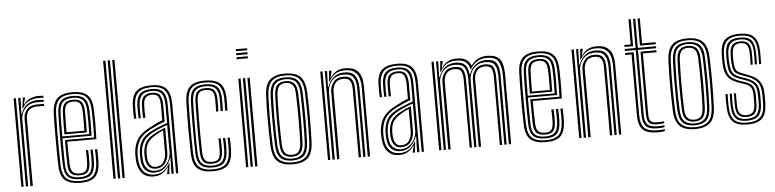

<svg xmlns="http://www.w3.org/2000/svg" viewBox="-47 -1044 5234 1296"><g transform="rotate(-5 2570.0 -396.0)"><path d="M105.8 -527.8 114.2 -587V-600H129.8L130 -595.8L119 -554H122Q136.5 -577 164 -589.4Q191.5 -601.8 221.2 -601.8Q234 -601.8 254.5 -600.5V-586.8Q238.2 -588 222.2 -588Q184.5 -588 155.9 -573.9Q127.2 -559.8 110.2 -527.8ZM83.8 0V-600H99L99.2 -563L95.8 -493.2H99.8Q128.8 -574.2 215 -574.2Q225.8 -574.2 236.9 -573.9Q248 -573.5 254.5 -573.2V-559.5Q247.2 -560 235.5 -560.2Q223.8 -560.5 212.5 -560.5Q174 -560.5 148.9 -544.6Q123.8 -528.8 111.5 -504.5Q99.2 -480.2 99.2 -454.8V0ZM53 0V-600H68.5V0ZM114.8 0V-456Q114.8 -494.2 138.4 -519.9Q162 -545.5 206.2 -545.5H254.5V-531.8Q243.2 -531.8 230.6 -531.8Q218 -531.8 206.2 -531.8Q167 -531.8 148.9 -510.8Q130.8 -489.8 130.8 -457.2V0Z M453.2 7.2Q383.2 7.2 350 -21.5Q316.8 -50.2 314.2 -121.2Q313 -155.8 312.4 -201.2Q311.8 -246.8 311.8 -296.1Q311.8 -345.5 312.4 -392.5Q313 -439.5 314.2 -477.2Q317.2 -546.5 349.4 -576.9Q381.5 -607.2 452.2 -607.2Q519.2 -607.2 551.2 -578.5Q583.2 -549.8 586.5 -479.5Q587.5 -451.2 587.9 -396.2Q588.2 -341.2 585.5 -277.2H388.8Q388.8 -195 391 -126.5Q392.2 -88 405.8 -72.2Q419.2 -56.5 453.2 -56.5Q483.5 -56.5 495.8 -71Q508 -85.5 509.5 -125Q511 -158 508.5 -209.5H524Q526.2 -157.5 525 -124.2Q523 -78.8 507.1 -61.2Q491.2 -43.8 453.2 -43.8Q411.8 -43.8 394.2 -62Q376.8 -80.2 375.2 -125Q374.2 -156 373.9 -203Q373.5 -250 373.5 -290H570.8Q572.8 -348.5 572.5 -400Q572.2 -451.5 571 -479.2Q568.2 -544.2 539 -569.4Q509.8 -594.5 452.2 -594.5Q388.2 -594.5 360.2 -566.5Q332.2 -538.5 329.8 -476.5Q328 -425.2 327.5 -360.5Q327 -295.8 327.5 -232.5Q328 -169.2 329.5 -122.5Q331.8 -58.2 360.9 -31.9Q390 -5.5 453.2 -5.5Q514.8 -5.5 541.4 -31.9Q568 -58.2 571 -122Q571.8 -138.8 571.5 -162Q571.2 -185.2 570 -209.5H585.5Q586.5 -187.8 586.9 -164Q587.2 -140.2 586.5 -121.2Q583.2 -51.5 552.8 -22.1Q522.2 7.2 453.2 7.2ZM453.2 -18.2Q397 -18.2 372 -41.8Q347 -65.2 344.8 -123Q343.8 -160 343.1 -206.4Q342.5 -252.8 342.5 -301.8Q342.5 -350.8 343.1 -395.9Q343.8 -441 345 -475.2Q347.2 -534.2 372.8 -558Q398.2 -581.8 452.2 -581.8Q502.8 -581.8 527.9 -559.4Q553 -537 555.8 -478.5Q556.8 -455.5 557.1 -408.4Q557.5 -361.2 555.8 -302.8H358Q358 -251.2 358.2 -211Q358.5 -170.8 359.5 -124.2Q360.2 -73.8 381 -52.4Q401.8 -31 453.2 -31Q498 -31 517.9 -50.9Q537.8 -70.8 540.2 -123Q541.8 -157.8 539.2 -209.5H554.8Q557.2 -158 555.8 -122.5Q553 -64.8 530 -41.5Q507 -18.2 453.2 -18.2ZM358.2 -315.5H540.8Q542.2 -366.5 541.8 -411.2Q541.2 -456 540.2 -478Q538 -529.8 516.8 -549.4Q495.5 -569 452.2 -569Q406 -569 384.1 -548.1Q362.2 -527.2 360.2 -474.5Q359.5 -448 358.9 -403.9Q358.2 -359.8 358.2 -315.5ZM373.5 -328.2Q373.8 -359.8 374.1 -398.2Q374.5 -436.8 375.5 -473.8Q377.2 -519.5 395 -537.9Q412.8 -556.2 452.2 -556.2Q490 -556.2 506.5 -538.4Q523 -520.5 525 -477Q525.8 -459 526.2 -419Q526.8 -379 525.2 -328.2ZM389 -341H510Q511.2 -385.2 510.8 -422.9Q510.2 -460.5 509.5 -476.5Q508 -514.2 494.9 -528.9Q481.8 -543.5 452.2 -543.5Q420 -543.5 406.1 -527.9Q392.2 -512.2 391 -473Q390.2 -443.8 389.8 -411.2Q389.2 -378.8 389 -341Z M738.5 0V-800H754V0ZM677 0V-800H692.5V0ZM707.8 0V-800H723.2V0Z M1101.2 0V-466Q1101.2 -534.8 1074.9 -564.6Q1048.5 -594.5 987.5 -594.5Q924.5 -594.5 896.1 -567.8Q867.8 -541 865.5 -479.5Q864.8 -459.5 865 -436.8Q865.2 -414 866.5 -392.2H851.2Q850 -415 849.8 -436.9Q849.5 -458.8 850.2 -480Q852.5 -548.2 884.5 -577.8Q916.5 -607.2 987.5 -607.2Q1056.8 -607.2 1086.6 -574.4Q1116.5 -541.5 1116.5 -466V0ZM1070.8 0V-37.2L1073.2 -107H1070Q1056.8 -68.8 1029 -43.2Q1001.2 -17.8 957.5 -17.8Q919.2 -17.8 896.2 -42Q873.2 -66.2 870.2 -112.8Q869.5 -126 869.1 -136.8Q868.8 -147.5 869.2 -157.8Q872 -205.2 891.5 -239.8Q911 -274.2 961.5 -299.5Q989 -313.2 1018.8 -325.1Q1048.5 -337 1070.5 -343.8V-466Q1070.5 -521 1051.4 -545Q1032.2 -569 987.5 -569Q940.5 -569 919.2 -547.9Q898 -526.8 896.2 -478.2Q895.5 -458.8 895.8 -436.1Q896 -413.5 897 -392.2H881.8Q880.8 -414.2 880.5 -437.1Q880.2 -460 881 -478.8Q882.8 -534 907.6 -557.9Q932.5 -581.8 987.5 -581.8Q1040.2 -581.8 1063 -554.9Q1085.8 -528 1085.8 -466V0ZM949.2 7.5Q899.8 7.5 871.6 -23.4Q843.5 -54.2 839.5 -110.5Q837.5 -139.2 838.5 -160.5Q841.8 -214.5 866.1 -253.6Q890.5 -292.8 950.2 -323.2Q976 -337 995.6 -346.8Q1015.2 -356.5 1039.8 -365.2V-466Q1039.8 -503.5 1029 -523.5Q1018.2 -543.5 987.5 -543.5Q955.2 -543.5 941.6 -527.4Q928 -511.2 927 -476.8Q926.5 -462 926.5 -440.8Q926.5 -419.5 927.5 -392.2H912.2Q911.2 -421.2 911.1 -441.4Q911 -461.5 911.8 -478Q913 -520.5 931 -538.4Q949 -556.2 987.5 -556.2Q1026.2 -556.2 1040.6 -533.5Q1055 -510.8 1055 -466V-354.8Q1027 -345.2 1002.8 -334.1Q978.5 -323 955.5 -311.2Q900.5 -283.2 878.8 -246.5Q857 -209.8 854 -159.2Q853.5 -147.5 853.8 -136.2Q854 -125 855 -111.8Q858.5 -60 884 -32.5Q909.5 -5 953.5 -5Q992 -5 1018.5 -24Q1045 -43 1059.5 -72.5H1063L1056.8 -13.2V0H1041.2V-4.5L1050.2 -46H1047.5Q1030.2 -20.5 1006.5 -6.5Q982.8 7.5 949.2 7.5ZM962.5 -30.2Q996 -30.2 1020 -48Q1044 -65.8 1057 -92.4Q1070 -119 1070 -145.5V-330.8Q1047 -323.5 1019.5 -312.1Q992 -300.8 967.2 -287.8Q926 -265.8 906.4 -235.2Q886.8 -204.8 884.5 -155Q883.8 -144 884.4 -134.2Q885 -124.5 885.8 -114.2Q888.2 -72.5 908.6 -51.4Q929 -30.2 962.5 -30.2ZM965.8 -43.8Q936.5 -43.8 920.4 -63.8Q904.2 -83.8 901 -115.2Q899 -137.5 899.8 -154Q902 -199.2 918.9 -227.2Q935.8 -255.2 972.5 -276Q989.8 -286 1011.8 -296.2Q1033.8 -306.5 1054.8 -314.5V-144Q1054.8 -106.2 1033 -75Q1011.2 -43.8 965.8 -43.8ZM967.8 -56.2Q1004.5 -56.2 1021.9 -83.1Q1039.2 -110 1039.2 -143V-297.2Q1022.5 -290 1007.4 -281.9Q992.2 -273.8 977.8 -264.2Q945.5 -244 930.9 -219.6Q916.2 -195.2 915.2 -154Q914.5 -135.5 916.2 -116.8Q918.5 -91.2 931.2 -73.8Q944 -56.2 967.8 -56.2Z M1350.2 7.2Q1281.5 7.2 1248.2 -21.4Q1215 -50 1212.5 -121.2Q1211.2 -155.8 1210.6 -201.2Q1210 -246.8 1210 -296.1Q1210 -345.5 1210.6 -392.5Q1211.2 -439.5 1212.5 -477.2Q1215.5 -546.8 1247.2 -577Q1279 -607.2 1349.5 -607.2Q1418 -607.2 1450.4 -578.4Q1482.8 -549.5 1484.8 -480Q1485 -462 1484.9 -438.1Q1484.8 -414.2 1483.8 -392.2H1468.2Q1469.2 -412.5 1469.5 -436Q1469.8 -459.5 1469.2 -479.5Q1467.5 -541.2 1439.9 -567.9Q1412.2 -594.5 1349.5 -594.5Q1285.8 -594.5 1258.1 -566.8Q1230.5 -539 1228 -476.5Q1226.2 -425.2 1225.8 -360.6Q1225.2 -296 1225.8 -232.8Q1226.2 -169.5 1227.8 -122.5Q1230 -59.2 1259.1 -32.4Q1288.2 -5.5 1350.2 -5.5Q1412 -5.5 1439.4 -32.2Q1466.8 -59 1469.2 -121.8Q1470 -140.8 1469.9 -160.9Q1469.8 -181 1468.2 -209.5H1483.8Q1484.8 -186.5 1485.1 -166Q1485.5 -145.5 1484.8 -121.2Q1481.8 -52.5 1451 -22.6Q1420.2 7.2 1350.2 7.2ZM1350.2 -18.2Q1295.5 -18.2 1270.2 -43Q1245 -67.8 1243 -123Q1242 -160 1241.5 -206.5Q1241 -253 1240.9 -302Q1240.8 -351 1241.4 -396.1Q1242 -441.2 1243.2 -475.5Q1245.5 -535.5 1271.2 -558.6Q1297 -581.8 1349.5 -581.8Q1403.5 -581.8 1428 -558.5Q1452.5 -535.2 1454 -478.8Q1454.2 -461.2 1454.1 -438.9Q1454 -416.5 1453 -392.2H1437.5Q1438.8 -417.5 1438.8 -440.1Q1438.8 -462.8 1438.5 -478.5Q1437.5 -529.5 1416.1 -549.2Q1394.8 -569 1349.5 -569Q1304.8 -569 1282.6 -548.9Q1260.5 -528.8 1258.5 -474.5Q1257.5 -447 1256.9 -404.5Q1256.2 -362 1255.9 -312.8Q1255.5 -263.5 1255.9 -214.9Q1256.2 -166.2 1257.5 -126.2Q1259.5 -72.8 1281.4 -51.9Q1303.2 -31 1350.2 -31Q1395.5 -31 1416 -51.2Q1436.5 -71.5 1438.5 -122.5Q1439.2 -140.2 1439.1 -160.2Q1439 -180.2 1437.5 -209.5H1453Q1454.5 -178.8 1454.5 -159.6Q1454.5 -140.5 1454 -122.2Q1451.2 -65.8 1427.9 -42Q1404.5 -18.2 1350.2 -18.2ZM1350.2 -43.8Q1310.8 -43.8 1292.9 -61.8Q1275 -79.8 1273.5 -126.8Q1272.2 -173.8 1271.8 -236.1Q1271.2 -298.5 1271.9 -361.5Q1272.5 -424.5 1273.8 -473.8Q1275.5 -521 1293.5 -538.6Q1311.5 -556.2 1349.5 -556.2Q1388.5 -556.2 1405.5 -538.6Q1422.5 -521 1423.2 -477.2Q1423.5 -460.8 1423.5 -439.8Q1423.5 -418.8 1422.2 -392.2H1406.8Q1408 -419 1408 -440.1Q1408 -461.2 1407.8 -476.8Q1407.2 -513 1394.6 -528.2Q1382 -543.5 1349.5 -543.5Q1317.8 -543.5 1304.1 -528.2Q1290.5 -513 1289.2 -473Q1288 -428.8 1287.4 -368.2Q1286.8 -307.8 1287.1 -244.1Q1287.5 -180.5 1289.2 -126.5Q1290.5 -88 1303.9 -72.2Q1317.2 -56.5 1350.2 -56.5Q1382.2 -56.5 1394.5 -71.9Q1406.8 -87.2 1407.8 -124.5Q1408.2 -143 1408.2 -161.2Q1408.2 -179.5 1406.8 -209.5H1422.2Q1423.5 -181 1423.6 -160.5Q1423.8 -140 1423.2 -124Q1421.5 -79.8 1405.2 -61.8Q1389 -43.8 1350.2 -43.8Z M1575.5 -786.5V-800H1652.5V-786.5ZM1575.5 -759.2V-772.8H1652.5V-759.2ZM1575.5 -732V-745.5H1652.5V-732ZM1637.2 0V-600H1652.8V0ZM1575.8 0V-600H1591.2V0ZM1606.5 0V-600H1622V0Z M1892 7.2Q1820.2 7.2 1787.9 -25.2Q1755.5 -57.8 1752.5 -131.2Q1749.2 -221.8 1749.1 -302.8Q1749 -383.8 1752.5 -469.8Q1755.8 -545.2 1789.4 -576.2Q1823 -607.2 1892 -607.2Q1964 -607.2 1995.9 -574.5Q2027.8 -541.8 2031 -468.8Q2034.2 -377.8 2034.2 -296.8Q2034.2 -215.8 2031 -130.5Q2027.8 -54.8 1994.1 -23.8Q1960.5 7.2 1892 7.2ZM1892 -5.5Q1951.8 -5.5 1982.1 -33.2Q2012.5 -61 2015.5 -130.8Q2018.8 -215.8 2018.9 -295.2Q2019 -374.8 2015.5 -468Q2013 -533.2 1985.1 -563.9Q1957.2 -594.5 1892 -594.5Q1829 -594.5 1799.8 -565.1Q1770.5 -535.8 1767.8 -467Q1764.8 -390.8 1764.5 -308.1Q1764.2 -225.5 1768 -130.8Q1770.8 -60.2 1801.8 -32.9Q1832.8 -5.5 1892 -5.5ZM1892 -18.2Q1837 -18.2 1811.2 -44.6Q1785.5 -71 1783 -133.8Q1780.2 -211.5 1780 -297.1Q1779.8 -382.8 1783 -466.5Q1785.8 -529.2 1811.5 -555.5Q1837.2 -581.8 1892 -581.8Q1944 -581.8 1970.9 -556.8Q1997.8 -531.8 2000.2 -468.8Q2003.2 -380.8 2003.5 -299.1Q2003.8 -217.5 2000.5 -133.8Q1997.8 -70.5 1971.9 -44.4Q1946 -18.2 1892 -18.2ZM1892 -31Q1938 -31 1960.4 -54.1Q1982.8 -77.2 1985 -134.2Q1987.8 -205.8 1988 -290Q1988.2 -374.2 1985 -465.8Q1982.8 -523.2 1960 -546.1Q1937.2 -569 1892 -569Q1845.8 -569 1823.2 -545.8Q1800.8 -522.5 1798.5 -466Q1795.8 -393.8 1795.4 -309.8Q1795 -225.8 1798.5 -133.8Q1800.8 -76 1824 -53.5Q1847.2 -31 1892 -31ZM1892 -43.8Q1855 -43.8 1835.4 -63.5Q1815.8 -83.2 1813.8 -134.5Q1807.8 -300 1813.8 -465Q1815.8 -514.2 1834.2 -535.2Q1852.8 -556.2 1892 -556.2Q1928.8 -556.2 1948.2 -536.5Q1967.8 -516.8 1969.8 -465.5Q1972.8 -381.5 1972.8 -297.8Q1972.8 -214 1969.8 -134.8Q1967.8 -85 1949 -64.4Q1930.2 -43.8 1892 -43.8ZM1892 -56.5Q1923.8 -56.5 1938.2 -75.1Q1952.8 -93.8 1954.2 -135.5Q1957 -210.2 1957.2 -291.4Q1957.5 -372.5 1954.2 -465Q1952.8 -508.5 1937.2 -526Q1921.8 -543.5 1892 -543.5Q1859.8 -543.5 1845.2 -524.8Q1830.8 -506 1829.2 -464.2Q1826 -382.2 1826 -304.1Q1826 -226 1829.2 -134.8Q1830.8 -91 1846.5 -73.8Q1862.2 -56.5 1892 -56.5Z M2400.5 0V-466.8Q2400.5 -486.2 2397.6 -508.2Q2394.8 -530.2 2384.8 -549.8Q2374.8 -569.2 2353.5 -581.6Q2332.2 -594 2295.5 -594Q2258 -594 2231.5 -576.9Q2205 -559.8 2188 -527.8H2183.5L2190.2 -600H2205.8L2206 -593.5L2196.8 -554H2199.8Q2216.2 -579.5 2241 -593.5Q2265.8 -607.5 2299.8 -607.5Q2342.5 -607.5 2366.2 -592.8Q2390 -578 2400.5 -555.6Q2411 -533.2 2413.4 -509.9Q2415.8 -486.5 2415.8 -469.2V0ZM2130.8 0V-600H2146.2V0ZM2161.5 0V-600H2176.8L2173.5 -493.2H2177.5Q2191.2 -532.8 2219.9 -556.5Q2248.5 -580.2 2291.5 -580Q2343.5 -579.8 2364.2 -550.5Q2385 -521.2 2385 -465.8V0H2369.8V-464Q2369.8 -511.5 2352.5 -538.9Q2335.2 -566.2 2286.2 -566.2Q2249.5 -566.2 2225.2 -549.4Q2201 -532.5 2189 -506.9Q2177 -481.2 2177 -454.8V0ZM2192.5 0V-456Q2192.5 -493.5 2215 -522.5Q2237.5 -551.5 2283 -551.5Q2316.2 -551.5 2331.2 -537.4Q2346.2 -523.2 2350.4 -502.5Q2354.5 -481.8 2354.5 -461.5V0H2339V-460.8Q2339 -477.5 2336.1 -495.4Q2333.2 -513.2 2321.1 -525.5Q2309 -537.8 2281 -537.8Q2244.2 -537.8 2226.4 -514Q2208.5 -490.2 2208.5 -457.2V0Z M2765.8 0V-466Q2765.8 -534.8 2739.4 -564.6Q2713 -594.5 2652 -594.5Q2589 -594.5 2560.6 -567.8Q2532.2 -541 2530 -479.5Q2529.2 -459.5 2529.5 -436.8Q2529.8 -414 2531 -392.2H2515.8Q2514.5 -415 2514.2 -436.9Q2514 -458.8 2514.8 -480Q2517 -548.2 2549 -577.8Q2581 -607.2 2652 -607.2Q2721.2 -607.2 2751.1 -574.4Q2781 -541.5 2781 -466V0ZM2735.2 0V-37.2L2737.8 -107H2734.5Q2721.2 -68.8 2693.5 -43.2Q2665.8 -17.8 2622 -17.8Q2583.8 -17.8 2560.8 -42Q2537.8 -66.2 2534.8 -112.8Q2534 -126 2533.6 -136.8Q2533.2 -147.5 2533.8 -157.8Q2536.5 -205.2 2556 -239.8Q2575.5 -274.2 2626 -299.5Q2653.5 -313.2 2683.2 -325.1Q2713 -337 2735 -343.8V-466Q2735 -521 2715.9 -545Q2696.8 -569 2652 -569Q2605 -569 2583.8 -547.9Q2562.5 -526.8 2560.8 -478.2Q2560 -458.8 2560.2 -436.1Q2560.5 -413.5 2561.5 -392.2H2546.2Q2545.2 -414.2 2545 -437.1Q2544.8 -460 2545.5 -478.8Q2547.2 -534 2572.1 -557.9Q2597 -581.8 2652 -581.8Q2704.8 -581.8 2727.5 -554.9Q2750.2 -528 2750.2 -466V0ZM2613.8 7.5Q2564.2 7.5 2536.1 -23.4Q2508 -54.2 2504 -110.5Q2502 -139.2 2503 -160.5Q2506.2 -214.5 2530.6 -253.6Q2555 -292.8 2614.8 -323.2Q2640.5 -337 2660.1 -346.8Q2679.8 -356.5 2704.2 -365.2V-466Q2704.2 -503.5 2693.5 -523.5Q2682.8 -543.5 2652 -543.5Q2619.8 -543.5 2606.1 -527.4Q2592.5 -511.2 2591.5 -476.8Q2591 -462 2591 -440.8Q2591 -419.5 2592 -392.2H2576.8Q2575.8 -421.2 2575.6 -441.4Q2575.5 -461.5 2576.2 -478Q2577.5 -520.5 2595.5 -538.4Q2613.5 -556.2 2652 -556.2Q2690.8 -556.2 2705.1 -533.5Q2719.5 -510.8 2719.5 -466V-354.8Q2691.5 -345.2 2667.2 -334.1Q2643 -323 2620 -311.2Q2565 -283.2 2543.2 -246.5Q2521.5 -209.8 2518.5 -159.2Q2518 -147.5 2518.2 -136.2Q2518.5 -125 2519.5 -111.8Q2523 -60 2548.5 -32.5Q2574 -5 2618 -5Q2656.5 -5 2683 -24Q2709.5 -43 2724 -72.5H2727.5L2721.2 -13.2V0H2705.8V-4.5L2714.8 -46H2712Q2694.8 -20.5 2671 -6.5Q2647.2 7.5 2613.8 7.5ZM2627 -30.2Q2660.5 -30.2 2684.5 -48Q2708.5 -65.8 2721.5 -92.4Q2734.5 -119 2734.5 -145.5V-330.8Q2711.5 -323.5 2684 -312.1Q2656.5 -300.8 2631.8 -287.8Q2590.5 -265.8 2570.9 -235.2Q2551.2 -204.8 2549 -155Q2548.2 -144 2548.9 -134.2Q2549.5 -124.5 2550.2 -114.2Q2552.8 -72.5 2573.1 -51.4Q2593.5 -30.2 2627 -30.2ZM2630.2 -43.8Q2601 -43.8 2584.9 -63.8Q2568.8 -83.8 2565.5 -115.2Q2563.5 -137.5 2564.2 -154Q2566.5 -199.2 2583.4 -227.2Q2600.2 -255.2 2637 -276Q2654.2 -286 2676.2 -296.2Q2698.2 -306.5 2719.2 -314.5V-144Q2719.2 -106.2 2697.5 -75Q2675.8 -43.8 2630.2 -43.8ZM2632.2 -56.2Q2669 -56.2 2686.4 -83.1Q2703.8 -110 2703.8 -143V-297.2Q2687 -290 2671.9 -281.9Q2656.8 -273.8 2642.2 -264.2Q2610 -244 2595.4 -219.6Q2580.8 -195.2 2579.8 -154Q2579 -135.5 2580.8 -116.8Q2583 -91.2 2595.8 -73.8Q2608.5 -56.2 2632.2 -56.2Z M3356.5 0V-466.8Q3356.5 -526.8 3337.6 -560.4Q3318.8 -594 3256.8 -594Q3219 -594 3190.8 -576.2Q3162.5 -558.5 3146.5 -527.8H3142.8Q3134.2 -563.2 3112.4 -578.6Q3090.5 -594 3049.2 -594Q3011.8 -594 2985.1 -576.9Q2958.5 -559.8 2941.5 -527.8H2937L2944.2 -600H2959.8V-593.2L2950 -554H2953.2Q2969.8 -579.5 2994.8 -593.5Q3019.8 -607.5 3053.8 -607.5Q3093.2 -607.5 3115.6 -595Q3138 -582.5 3150.5 -554H3154.8Q3192.2 -607.5 3261.2 -607.5Q3306.8 -607.5 3330.6 -591Q3354.5 -574.5 3363.2 -543.6Q3372 -512.8 3372 -469.2V0ZM2884.2 0V-600H2899.8V0ZM2915 0V-600H2930.2L2927 -493.2H2931Q2944.8 -532.8 2973.5 -556.4Q3002.2 -580 3045.2 -580Q3089.2 -579.8 3109.1 -559.5Q3129 -539.2 3133.2 -493.2H3136.5Q3150.2 -532.5 3179.6 -556.4Q3209 -580.2 3252 -580Q3306 -579.5 3323.6 -550.4Q3341.2 -521.2 3341.2 -465.8V0H3325.8V-464Q3325.8 -513.2 3310.5 -539.8Q3295.2 -566.2 3247 -566.2Q3210.2 -566.2 3185.8 -549.4Q3161.2 -532.5 3149.1 -506.9Q3137 -481.2 3137 -454.8V0H3121.5V-464Q3121.5 -513.2 3105.2 -539.8Q3089 -566.2 3040.2 -566.2Q3003.5 -566.2 2979.1 -549.4Q2954.8 -532.5 2942.6 -506.9Q2930.5 -481.2 2930.5 -454.8V0ZM2946 0V-456Q2946 -493.5 2968.6 -522.5Q2991.2 -551.5 3037 -551.5Q3079 -551.5 3092.6 -527.8Q3106.2 -504 3106.2 -461.5V0H3090.8V-460.8Q3090.8 -497.8 3079.8 -517.8Q3068.8 -537.8 3035 -537.8Q2998.2 -537.8 2980.1 -514Q2962 -490.2 2962 -457.2V0ZM3152.2 0V-456Q3152.2 -493.5 3175.1 -522.5Q3198 -551.5 3243.8 -551.5Q3285.5 -551.5 3298 -527.6Q3310.5 -503.8 3310.5 -461.5V0H3295.2V-460.8Q3295.2 -496.2 3285.8 -517Q3276.2 -537.8 3241.5 -537.8Q3204.8 -537.8 3186.2 -514Q3167.8 -490.2 3167.8 -457.2V0Z M3607 7.2Q3537 7.2 3503.8 -21.5Q3470.5 -50.2 3468 -121.2Q3466.8 -155.8 3466.1 -201.2Q3465.5 -246.8 3465.5 -296.1Q3465.5 -345.5 3466.1 -392.5Q3466.8 -439.5 3468 -477.2Q3471 -546.5 3503.1 -576.9Q3535.2 -607.2 3606 -607.2Q3673 -607.2 3705 -578.5Q3737 -549.8 3740.2 -479.5Q3741.2 -451.2 3741.6 -396.2Q3742 -341.2 3739.2 -277.2H3542.5Q3542.5 -195 3544.8 -126.5Q3546 -88 3559.5 -72.2Q3573 -56.5 3607 -56.5Q3637.2 -56.5 3649.5 -71Q3661.8 -85.5 3663.2 -125Q3664.8 -158 3662.2 -209.5H3677.8Q3680 -157.5 3678.8 -124.2Q3676.8 -78.8 3660.9 -61.2Q3645 -43.8 3607 -43.8Q3565.5 -43.8 3548 -62Q3530.5 -80.2 3529 -125Q3528 -156 3527.6 -203Q3527.2 -250 3527.2 -290H3724.5Q3726.5 -348.5 3726.2 -400Q3726 -451.5 3724.8 -479.2Q3722 -544.2 3692.8 -569.4Q3663.5 -594.5 3606 -594.5Q3542 -594.5 3514 -566.5Q3486 -538.5 3483.5 -476.5Q3481.8 -425.2 3481.2 -360.5Q3480.8 -295.8 3481.2 -232.5Q3481.8 -169.2 3483.2 -122.5Q3485.5 -58.2 3514.6 -31.9Q3543.8 -5.5 3607 -5.5Q3668.5 -5.5 3695.1 -31.9Q3721.8 -58.2 3724.8 -122Q3725.5 -138.8 3725.2 -162Q3725 -185.2 3723.8 -209.5H3739.2Q3740.2 -187.8 3740.6 -164Q3741 -140.2 3740.2 -121.2Q3737 -51.5 3706.5 -22.1Q3676 7.2 3607 7.2ZM3607 -18.2Q3550.8 -18.2 3525.8 -41.8Q3500.8 -65.2 3498.5 -123Q3497.5 -160 3496.9 -206.4Q3496.2 -252.8 3496.2 -301.8Q3496.2 -350.8 3496.9 -395.9Q3497.5 -441 3498.8 -475.2Q3501 -534.2 3526.5 -558Q3552 -581.8 3606 -581.8Q3656.5 -581.8 3681.6 -559.4Q3706.8 -537 3709.5 -478.5Q3710.5 -455.5 3710.9 -408.4Q3711.2 -361.2 3709.5 -302.8H3511.8Q3511.8 -251.2 3512 -211Q3512.2 -170.8 3513.2 -124.2Q3514 -73.8 3534.8 -52.4Q3555.5 -31 3607 -31Q3651.8 -31 3671.6 -50.9Q3691.5 -70.8 3694 -123Q3695.5 -157.8 3693 -209.5H3708.5Q3711 -158 3709.5 -122.5Q3706.8 -64.8 3683.8 -41.5Q3660.8 -18.2 3607 -18.2ZM3512 -315.5H3694.5Q3696 -366.5 3695.5 -411.2Q3695 -456 3694 -478Q3691.8 -529.8 3670.5 -549.4Q3649.2 -569 3606 -569Q3559.8 -569 3537.9 -548.1Q3516 -527.2 3514 -474.5Q3513.2 -448 3512.6 -403.9Q3512 -359.8 3512 -315.5ZM3527.2 -328.2Q3527.5 -359.8 3527.9 -398.2Q3528.2 -436.8 3529.2 -473.8Q3531 -519.5 3548.8 -537.9Q3566.5 -556.2 3606 -556.2Q3643.8 -556.2 3660.2 -538.4Q3676.8 -520.5 3678.8 -477Q3679.5 -459 3680 -419Q3680.5 -379 3679 -328.2ZM3542.8 -341H3663.8Q3665 -385.2 3664.5 -422.9Q3664 -460.5 3663.2 -476.5Q3661.8 -514.2 3648.6 -528.9Q3635.5 -543.5 3606 -543.5Q3573.8 -543.5 3559.9 -527.9Q3546 -512.2 3544.8 -473Q3544 -443.8 3543.5 -411.2Q3543 -378.8 3542.8 -341Z M4102.8 0V-466.8Q4102.8 -486.2 4099.9 -508.2Q4097 -530.2 4087 -549.8Q4077 -569.2 4055.8 -581.6Q4034.5 -594 3997.8 -594Q3960.2 -594 3933.8 -576.9Q3907.2 -559.8 3890.2 -527.8H3885.8L3892.5 -600H3908L3908.2 -593.5L3899 -554H3902Q3918.5 -579.5 3943.2 -593.5Q3968 -607.5 4002 -607.5Q4044.8 -607.5 4068.5 -592.8Q4092.2 -578 4102.8 -555.6Q4113.2 -533.2 4115.6 -509.9Q4118 -486.5 4118 -469.2V0ZM3833 0V-600H3848.5V0ZM3863.8 0V-600H3879L3875.8 -493.2H3879.8Q3893.5 -532.8 3922.1 -556.5Q3950.8 -580.2 3993.8 -580Q4045.8 -579.8 4066.5 -550.5Q4087.2 -521.2 4087.2 -465.8V0H4072V-464Q4072 -511.5 4054.8 -538.9Q4037.5 -566.2 3988.5 -566.2Q3951.8 -566.2 3927.5 -549.4Q3903.2 -532.5 3891.2 -506.9Q3879.2 -481.2 3879.2 -454.8V0ZM3894.8 0V-456Q3894.8 -493.5 3917.2 -522.5Q3939.8 -551.5 3985.2 -551.5Q4018.5 -551.5 4033.5 -537.4Q4048.5 -523.2 4052.6 -502.5Q4056.8 -481.8 4056.8 -461.5V0H4041.2V-460.8Q4041.2 -477.5 4038.4 -495.4Q4035.5 -513.2 4023.4 -525.5Q4011.2 -537.8 3983.2 -537.8Q3946.5 -537.8 3928.6 -514Q3910.8 -490.2 3910.8 -457.2V0Z M4368.2 -20Q4306 -20 4285.5 -44.6Q4265 -69.2 4265 -121.2V-559.2H4191.2V-572.8H4265V-770H4280.2V-572.8H4403.5V-559.2H4280.2V-121.2Q4280.2 -74.5 4298 -54.1Q4315.8 -33.8 4368.2 -33.8Q4390.5 -33.8 4413.5 -36.8V-23.8Q4394.8 -20 4368.2 -20ZM4191.2 -586.5V-600H4234.2V-770H4249.5V-586.5ZM4295.8 -586.5V-770H4311V-600H4403.5V-586.5ZM4368.2 7.2Q4292.5 7.2 4263.4 -22.6Q4234.2 -52.5 4234.2 -121.2V-532H4191.2V-545.5H4249.5V-121.2Q4249.5 -61.2 4274.1 -33.9Q4298.8 -6.5 4368.2 -6.5Q4380.2 -6.5 4392 -7.4Q4403.8 -8.2 4413.5 -10.8V2.5Q4395.5 7.2 4368.2 7.2ZM4368.2 -47.2Q4324.2 -47.2 4310 -64.1Q4295.8 -81 4295.8 -121.2V-545.5H4403.5V-532H4311V-121.2Q4311 -87.8 4321.8 -74.4Q4332.5 -61 4368.2 -61Q4399.2 -61 4413.5 -63.5V-50.5Q4395 -47.2 4368.2 -47.2Z M4618 7.2Q4546.2 7.2 4513.9 -25.2Q4481.5 -57.8 4478.5 -131.2Q4475.2 -221.8 4475.1 -302.8Q4475 -383.8 4478.5 -469.8Q4481.8 -545.2 4515.4 -576.2Q4549 -607.2 4618 -607.2Q4690 -607.2 4721.9 -574.5Q4753.8 -541.8 4757 -468.8Q4760.2 -377.8 4760.2 -296.8Q4760.2 -215.8 4757 -130.5Q4753.8 -54.8 4720.1 -23.8Q4686.5 7.2 4618 7.2ZM4618 -5.5Q4677.8 -5.5 4708.1 -33.2Q4738.5 -61 4741.5 -130.8Q4744.8 -215.8 4744.9 -295.2Q4745 -374.8 4741.5 -468Q4739 -533.2 4711.1 -563.9Q4683.2 -594.5 4618 -594.5Q4555 -594.5 4525.8 -565.1Q4496.5 -535.8 4493.8 -467Q4490.8 -390.8 4490.5 -308.1Q4490.2 -225.5 4494 -130.8Q4496.8 -60.2 4527.8 -32.9Q4558.8 -5.5 4618 -5.5ZM4618 -18.2Q4563 -18.2 4537.2 -44.6Q4511.5 -71 4509 -133.8Q4506.2 -211.5 4506 -297.1Q4505.8 -382.8 4509 -466.5Q4511.8 -529.2 4537.5 -555.5Q4563.2 -581.8 4618 -581.8Q4670 -581.8 4696.9 -556.8Q4723.8 -531.8 4726.2 -468.8Q4729.2 -380.8 4729.5 -299.1Q4729.8 -217.5 4726.5 -133.8Q4723.8 -70.5 4697.9 -44.4Q4672 -18.2 4618 -18.2ZM4618 -31Q4664 -31 4686.4 -54.1Q4708.8 -77.2 4711 -134.2Q4713.8 -205.8 4714 -290Q4714.2 -374.2 4711 -465.8Q4708.8 -523.2 4686 -546.1Q4663.2 -569 4618 -569Q4571.8 -569 4549.2 -545.8Q4526.8 -522.5 4524.5 -466Q4521.8 -393.8 4521.4 -309.8Q4521 -225.8 4524.5 -133.8Q4526.8 -76 4550 -53.5Q4573.2 -31 4618 -31ZM4618 -43.8Q4581 -43.8 4561.4 -63.5Q4541.8 -83.2 4539.8 -134.5Q4533.8 -300 4539.8 -465Q4541.8 -514.2 4560.2 -535.2Q4578.8 -556.2 4618 -556.2Q4654.8 -556.2 4674.2 -536.5Q4693.8 -516.8 4695.8 -465.5Q4698.8 -381.5 4698.8 -297.8Q4698.8 -214 4695.8 -134.8Q4693.8 -85 4675 -64.4Q4656.2 -43.8 4618 -43.8ZM4618 -56.5Q4649.8 -56.5 4664.2 -75.1Q4678.8 -93.8 4680.2 -135.5Q4683 -210.2 4683.2 -291.4Q4683.5 -372.5 4680.2 -465Q4678.8 -508.5 4663.2 -526Q4647.8 -543.5 4618 -543.5Q4585.8 -543.5 4571.2 -524.8Q4556.8 -506 4555.2 -464.2Q4552 -382.2 4552 -304.1Q4552 -226 4555.2 -134.8Q4556.8 -91 4572.5 -73.8Q4588.2 -56.5 4618 -56.5Z M4970 -43.8Q4934.5 -43.8 4917.4 -61.9Q4900.2 -80 4899 -124Q4898.8 -141.8 4898.5 -164Q4898.2 -186.2 4899.5 -209.5H4913.5Q4912.8 -190 4912.8 -167.6Q4912.8 -145.2 4913.2 -125Q4914.2 -88.2 4927.6 -72.4Q4941 -56.5 4970 -56.5Q5002.8 -56.5 5015.6 -72.4Q5028.5 -88.2 5030 -120.2Q5030.8 -137.8 5030.6 -152.1Q5030.5 -166.5 5030.5 -184.8Q5030.5 -223 5018.5 -239.5Q5006.5 -256 4983.5 -264L4943 -278Q4910.5 -288.8 4888 -304.5Q4865.5 -320.2 4853.5 -348.1Q4841.5 -376 4840.8 -423.8Q4840 -441.5 4840.2 -454.1Q4840.5 -466.8 4840.8 -476.8Q4841.5 -545.8 4871.8 -576.5Q4902 -607.2 4973 -607.2Q5038.8 -607.2 5068.2 -577.8Q5097.8 -548.2 5100.2 -480Q5100.8 -461.8 5100.8 -438Q5100.8 -414.2 5099.8 -392H5085.8Q5086.8 -412.5 5086.8 -436.1Q5086.8 -459.8 5086.2 -479.2Q5084 -541 5057.6 -567.8Q5031.2 -594.5 4973 -594.5Q4910 -594.5 4883.2 -566.6Q4856.5 -538.8 4855.5 -476.8Q4855.2 -462 4855.1 -451.1Q4855 -440.2 4855.5 -423.8Q4857.2 -380.5 4866.9 -355.4Q4876.5 -330.2 4896.1 -315.8Q4915.8 -301.2 4947.5 -290.5L4987.2 -276.8Q5020.5 -265.2 5033 -244.5Q5045.5 -223.8 5045.5 -184.8Q5045.5 -169.2 5045.6 -153.9Q5045.8 -138.5 5044.8 -120.2Q5043.5 -80.8 5026.9 -62.2Q5010.2 -43.8 4970 -43.8ZM4970 -18.2Q4917.2 -18.2 4894.9 -43.2Q4872.5 -68.2 4870.8 -122.5Q4870.2 -142.8 4870 -163.8Q4869.8 -184.8 4871 -209.5H4885.5Q4884 -184.2 4884.2 -161.9Q4884.5 -139.5 4885 -123.2Q4886.5 -74 4906.2 -52.5Q4926 -31 4970 -31Q5019.2 -31 5038.8 -53Q5058.2 -75 5059.8 -120Q5060.5 -138 5060.4 -152.2Q5060.2 -166.5 5060.2 -184.8Q5060.2 -232 5043.4 -254.5Q5026.5 -277 4991.2 -289.5L4952 -303Q4923 -313 4905.6 -326.1Q4888.2 -339.2 4880.1 -362Q4872 -384.8 4870.5 -423.8Q4869.8 -440.5 4870 -451.5Q4870.2 -462.5 4870.5 -476.8Q4871.2 -531.8 4894.4 -556.8Q4917.5 -581.8 4973 -581.8Q5024.5 -581.8 5047.2 -557.9Q5070 -534 5071.8 -478.8Q5072.5 -461 5072.6 -440Q5072.8 -419 5071.5 -392H5057.2Q5058.5 -420 5058.4 -441Q5058.2 -462 5057.8 -478.8Q5056.2 -528 5036 -548.5Q5015.8 -569 4973 -569Q4926.2 -569 4906.2 -547.1Q4886.2 -525.2 4885.5 -476.8Q4885.2 -461.8 4885 -451.1Q4884.8 -440.5 4885.5 -423.8Q4887 -386.5 4894.4 -366.1Q4901.8 -345.8 4916.8 -335Q4931.8 -324.2 4956.2 -315.5L4995 -302Q5036 -287.5 5055.6 -262.2Q5075.2 -237 5075.2 -184.8Q5075.2 -166.5 5075.4 -151.9Q5075.5 -137.2 5074.8 -119.8Q5073 -67.2 5049.8 -42.8Q5026.5 -18.2 4970 -18.2ZM4970 7.2Q4904.2 7.2 4874.5 -22.5Q4844.8 -52.2 4842.5 -121.2Q4841.8 -142.8 4841.6 -165.6Q4841.5 -188.5 4842.8 -209.5H4857Q4855.8 -189.8 4855.9 -165.8Q4856 -141.8 4856.5 -122Q4858.5 -59.8 4885 -32.6Q4911.5 -5.5 4970 -5.5Q5033.8 -5.5 5060.9 -32.6Q5088 -59.8 5089.8 -119.5Q5090.2 -137.2 5090.2 -151.9Q5090.2 -166.5 5090.2 -184.8Q5090.2 -241.8 5067.5 -270Q5044.8 -298.2 4998.8 -314.8L4960.8 -328.2Q4938.2 -336.5 4925.6 -346.1Q4913 -355.8 4907.5 -373.5Q4902 -391.2 4900.5 -424Q4899 -448.8 4900.5 -476.5Q4902.5 -519.2 4918.8 -537.8Q4935 -556.2 4973 -556.2Q5008.5 -556.2 5025.4 -538.5Q5042.2 -520.8 5043.8 -477.2Q5044 -463.8 5044.1 -441.1Q5044.2 -418.5 5043.2 -392H5029Q5030.2 -417.5 5030.1 -438.8Q5030 -460 5029.5 -476.8Q5028.5 -513 5015 -528.2Q5001.5 -543.5 4973 -543.5Q4942.8 -543.5 4929.8 -527.9Q4916.8 -512.2 4915.2 -476.5Q4914.8 -462.2 4914.6 -451.1Q4914.5 -440 4915.2 -424Q4917.2 -379.2 4928.1 -364.9Q4939 -350.5 4965.2 -341L5002.5 -327.2Q5033.5 -316 5056.5 -299.9Q5079.5 -283.8 5092.4 -256.6Q5105.2 -229.5 5105.2 -184.8Q5105.2 -166.2 5105.2 -151.9Q5105.2 -137.5 5104.5 -119.5Q5102.8 -54.2 5073 -23.5Q5043.2 7.2 4970 7.2Z"/></g></svg>

Font: Big Shoulders Inline Display Medium
Style: Regular
Weight: 500
Designer: Patric King
Foundry: XO Type Co
Version: Version 1.000